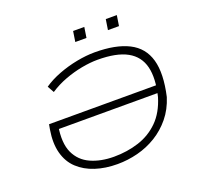

<svg xmlns="http://www.w3.org/2000/svg" viewBox="-149 -1053 1273 1226"><g transform="rotate(-20 487.0 -440.0)"><path d="M447 8Q365 8 297.5 -14Q230 -36 183.5 -79.5Q137 -123 119 -190.5Q101 -258 116 -348L122 -381H874L866 -331H149L174 -353Q155 -239 186 -172Q217 -105 285 -74.5Q353 -44 442 -44Q532 -44 611 -69.5Q690 -95 748 -152.5Q806 -210 835 -306Q864 -425 844.5 -504Q825 -583 753.5 -622.5Q682 -662 553 -662Q503 -662 444.5 -651Q386 -640 328.5 -618.5Q271 -597 221 -564L196 -609Q242 -641 303.5 -664.5Q365 -688 430 -700.5Q495 -713 552 -713Q695 -713 782 -669Q869 -625 895.5 -531Q922 -437 888 -287Q864 -211 818.5 -155.5Q773 -100 713.5 -63.5Q654 -27 585.5 -9.5Q517 8 447 8ZM681 -817 692 -888H767L756 -817ZM459 -817 470 -888H546L535 -817Z"/></g></svg>

Font: Nunito Sans 7pt Expanded ExtraLight
Style: Italic
Weight: 250
Width: 7
Italic angle: -9°
Designer: Vernon Adams
Foundry: Vernon Adams
Version: Version 3.101;gftools[0.9.27]